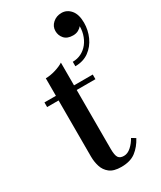

<svg xmlns="http://www.w3.org/2000/svg" viewBox="-203 -873 798 950"><g transform="rotate(-30 196.0 -398.0)"><path d="M196 7Q152.5 7 130 -10.8Q107.5 -28.5 99 -56Q90.5 -83.5 90.5 -113V-560Q116.5 -560 146.2 -569Q176 -578 194 -590V-98Q194 -60.5 203 -47.2Q212 -34 234 -34Q255.5 -34 275.2 -51.8Q295 -69.5 308 -93.5L330.5 -80Q310 -41 279 -17Q248 7 196 7ZM25 -433.5V-460H301V-433.5ZM247 -538.5V-564Q273.5 -564 296 -575.2Q318.5 -586.5 334.8 -607.2Q351 -628 359 -656Q367 -684 364 -717.5H372Q373 -710 365.5 -700.2Q358 -690.5 345 -683.2Q332 -676 314.5 -676Q281.5 -676 265 -694.5Q248.5 -713 248.5 -738.5Q248.5 -765 269 -783.2Q289.5 -801.5 319 -801.5Q349.5 -801.5 370.8 -776.5Q392 -751.5 392 -704Q392 -662 375 -624Q358 -586 325.5 -562.2Q293 -538.5 247 -538.5Z"/></g></svg>

Font: Bodoni Moda 9pt Medium
Style: Regular
Weight: 500
Designer: Owen Earl
Foundry: indestructible type
Version: Version 2.005